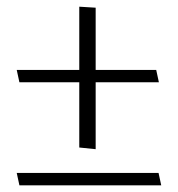

<svg xmlns="http://www.w3.org/2000/svg" viewBox="-20 -554 532 574"><path d="M447 -345H266V-531L217 -534V-345H30L38 -308H217V-113L266 -108V-308H455ZM454 -37H30L38 0H462Z"/></svg>

Font: Catamaran Thin Thin
Style: Regular
Weight: 250
Version: Version 2.000